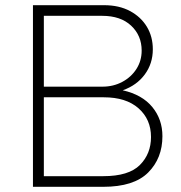

<svg xmlns="http://www.w3.org/2000/svg" viewBox="-20 -720 699 740"><path d="M107 0V-700H381Q439 -700 481 -677.5Q523 -655 546 -617Q569 -579 569 -530Q569 -475 538 -433Q507 -391 453 -372Q528 -355 567 -307.5Q606 -260 606 -195Q606 -110 551 -55Q496 0 378 0ZM149 -386H375Q417 -386 451.5 -404.5Q486 -423 506 -454.5Q526 -486 526 -525Q526 -583 485.5 -621Q445 -659 374 -659H149ZM149 -41H378Q476 -41 519 -84Q562 -127 562 -192Q562 -260 514 -302.5Q466 -345 380 -345H149Z"/></svg>

Font: Readex Pro Light
Style: Regular
Weight: 300
Designer: Bonnie Shaver-Troup, Thomas Jockin
Foundry: Lexend
Version: Version 1.200; ttfautohint (v1.8.3)